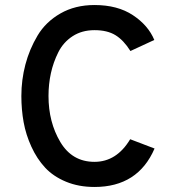

<svg xmlns="http://www.w3.org/2000/svg" viewBox="-20 -732 690 764"><path d="M356 12Q293 12 242.5 -9Q192 -30 159.5 -65Q127 -100 105 -148Q83 -196 74 -246Q65 -296 65 -350Q65 -414 81 -475Q97 -536 129.5 -590.5Q162 -645 220.5 -678.5Q279 -712 356 -712Q448 -712 509 -671.5Q570 -631 594 -573L499 -529Q472 -572 439.5 -592Q407 -612 356 -612Q306 -612 269 -588Q232 -564 212 -524Q192 -484 182.5 -440.5Q173 -397 173 -350Q173 -246 220 -167Q267 -88 356 -88Q444 -88 498 -178L595 -141Q529 12 356 12Z"/></svg>

Font: Overpass Light
Style: Bold
Weight: 600
Designer: Delve Withrington, Thomas Jockin
Foundry: Delve Fonts
Version: Version 3.000;DELV;Overpass